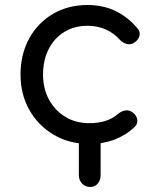

<svg xmlns="http://www.w3.org/2000/svg" viewBox="-20 -571 639 767"><path d="M340 176Q321 176 308 162.5Q295 149 295 128V0L382 -32V128Q382 149 370.5 162.5Q359 176 340 176ZM337 4Q257 4 195 -32.5Q133 -69 97.5 -131.5Q62 -194 62 -273Q62 -354 96.5 -417Q131 -480 191.5 -515.5Q252 -551 330 -551Q390 -551 439.5 -528Q489 -505 528 -459Q541 -445 537.5 -429Q534 -413 517 -401Q504 -392 488.5 -395Q473 -398 460 -411Q408 -468 330 -468Q277 -468 237 -443.5Q197 -419 174.5 -375Q152 -331 152 -273Q152 -217 175.5 -173.5Q199 -130 240.5 -104.5Q282 -79 337 -79Q373 -79 401.5 -88Q430 -97 453 -117Q468 -129 483.5 -130Q499 -131 511 -121Q527 -108 528.5 -91.5Q530 -75 517 -63Q445 4 337 4Z"/></svg>

Font: Comfortaa SemiBold
Style: Regular
Weight: 600
Designer: Johan Aakerlund
Foundry: Johan Aakerlund
Version: Version 3.104; ttfautohint (v1.8.1.43-b0c9)